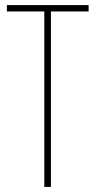

<svg xmlns="http://www.w3.org/2000/svg" viewBox="-20 -734 376 754"><path d="M180 0V-689H328V-714H7V-689H154V0Z"/></svg>

Font: Noto Sans Armenian ExtraCondensed Thin
Style: Regular
Weight: 100
Width: 2
Designer: Monotype Design Team
Foundry: Monotype Imaging Inc.
Version: Version 2.008